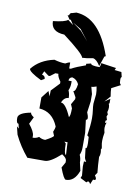

<svg xmlns="http://www.w3.org/2000/svg" viewBox="-83 -724 611 843"><g transform="rotate(10 222.0 -302.5)"><path d="M206.1 -368.2H220.2V-359.9Q220.2 -341.3 213.4 -326.7Q220.2 -312 220.2 -293Q201.2 -293 189.9 -268.1Q210.9 -268.1 235.4 -211.4Q242.2 -214.8 242.2 -251L234.9 -268.1L249 -293V-301.3L234.9 -326.7Q245.6 -326.7 250 -359.9Q241.2 -379.9 220.2 -385.3Q206.1 -382.3 206.1 -368.2ZM234.9 -101.1 242.2 -94.2Q242.2 -48.3 252 -44.4L249 -101.1ZM332 -364.3Q316.9 -358.9 309.6 -358.9L317.9 -327.6V-294.9L311 -245.6Q317.9 -229.5 317.9 -220.7Q317.9 -212.4 311 -212.4L317.9 -155.3V-89.4Q317.9 -70.8 311 -56.2Q317.9 -42 317.9 -23.4L326.2 12.7Q308.6 62.5 270 62.5Q260.7 62.5 242.2 12.7L255.9 -11.7V-20Q255.9 -31.7 234.9 -44.9Q189 -3.4 164.6 -3.4H86.9Q50.3 -46.9 26.9 -95.7L18.1 -131.3L27.8 -123L22.9 -143.6Q12.7 -143.6 12.7 -168Q12.7 -190.9 68.8 -201.2Q68.8 -192.9 84 -183.1L68.8 -151.9Q94.2 -120.6 94.2 -102.5V-94.2Q109.9 -94.2 122.1 -102.5Q134.8 -94.2 150.4 -94.2Q185.5 -112.8 185.5 -118.7L178.7 -135.3Q185.5 -151.4 185.5 -160.2Q160.2 -221.7 101.6 -225.6V-274.9L127.4 -308.1L136.2 -285.6L136.7 -312L171.9 -349.1V-357.4Q157.2 -377.4 157.2 -390.1H143.6L122.1 -374H115.7L94.2 -390.1L86.9 -374Q101.6 -371.1 101.6 -357.4L86.9 -349.1Q30.8 -376.5 30.8 -390.1Q65.4 -434.1 129.4 -447.8Q157.2 -439.9 178.7 -439.9Q191.9 -447.8 199.7 -447.8V-421.4H207Q230 -434.1 270 -447.8V-454.6L291 -459.5Q291 -450.2 329.6 -450.2Q334.5 -458 334.5 -468.8L401.9 -459L397.5 -449.2L428.2 -445.8L433.6 -423.8Q429.2 -423.8 429.2 -411.6L430.2 -397L436 -388.7Q430.7 -385.3 396.5 -368.2Q396.5 -354 400.4 -331.5L377 -305.2L400.9 -321.3V-301.8L397.5 -298.3Q401.4 -293 401.4 -282.7Q401.4 -272.5 397.9 -261.7L401.9 -252L397.9 -242.2L402.3 -227.1L396.5 -222.7V-212.9L402.8 -215.8Q397.9 -204.1 397.9 -191.4Q397.9 -183.1 401.4 -170.4Q397.5 -148.9 397.5 -134.3Q397.5 -122.1 399.4 -113.8Q401.4 -105.5 401.4 -100.6L399.4 -96.2H398.4Q400.4 -87.4 400.4 -80.1Q400.4 -68.8 396.5 -61.5Q397.9 -24.4 401.4 8.3L392.6 21Q399.4 30.3 399.4 36.1Q399.4 41.5 392.6 41.5L387.7 41L378.4 63Q373.5 52.7 368.7 52.7Q364.7 52.7 360.8 58.1L332.5 43.5L336.9 32.2L333.5 -7.8L334.5 -30.8L344.7 -30.3Q337.4 -41 336.4 -46.6Q335.4 -52.2 334.2 -64.9Q333 -77.6 331.1 -90.8L333.5 -89.4Q337.9 -89.4 337.9 -111.8L336.4 -140.1L329.1 -146Q332.5 -169.4 334.5 -188.5Q336.4 -207.5 336.4 -223.1Q336.4 -242.2 334 -258.3Q331.5 -274.4 331.5 -287.6L335.9 -330.1Q335.9 -345.2 332 -364.3ZM170.4 -663.1 188.5 -668.5Q293.9 -663.1 348.6 -502.4L342.8 -499.5L327.6 -454.6Q311.5 -481.4 295.4 -483.9Q262.7 -477.5 247.6 -477.5Q245.1 -494.1 152.8 -564Q93.3 -566.4 93.3 -613.8Q146.5 -619.6 158.7 -630.9L183.6 -611.8L169.4 -633.3L164.6 -632.3L152.3 -650.4L158.7 -650.9Q160.6 -663.1 170.4 -663.1ZM181.6 -623 221.7 -593.3 256.8 -552.2 219.2 -600.6Z"/></g></svg>

Font: Truetypewriter PolyglOTT
Style: Regular
Weight: 400
Designer: Sergey Beatoff a.k.a. Sam_T
Version: Version 3.76